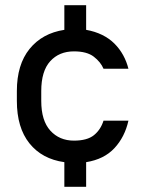

<svg xmlns="http://www.w3.org/2000/svg" viewBox="-20 -620 545 740"><path d="M228 5Q142 -7 93.5 -67.5Q45 -128 45 -231V-269Q45 -371 94 -431.5Q143 -492 228 -505V-600H312V-505Q346 -499 373.5 -485.5Q401 -472 421 -452Q441 -432 454.5 -407.5Q468 -383 475 -355H379Q368 -381 341.5 -401.5Q315 -422 265 -422Q208 -422 173.5 -384Q139 -346 139 -269V-231Q139 -155 174 -116.5Q209 -78 265 -78Q316 -78 342 -99Q368 -120 379 -155H475Q461 -92 421 -49Q381 -6 312 5V100H228Z"/></svg>

Font: PT Root UI Web Medium
Style: Regular
Weight: 500
Designer: Vitaly Kuzmin
Foundry: ParaType Ltd.
Version: Version 1.001W